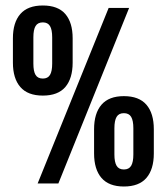

<svg xmlns="http://www.w3.org/2000/svg" viewBox="-20 -668 607 699"><path d="M117 0 375.5 -639H450L192.5 0ZM431 11Q376.5 11 349.5 -20.2Q322.5 -51.5 322.5 -109.5V-197.5Q322.5 -255.5 349.5 -286.8Q376.5 -318 431 -318Q486 -318 513 -286.8Q540 -255.5 540 -197.5V-109.5Q540 -51.5 513 -20.2Q486 11 431 11ZM431 -51Q449.5 -51 457.5 -64.5Q465.5 -78 465.5 -105.5V-201Q465.5 -229 457.5 -242.5Q449.5 -256 431 -256Q412.5 -256 404.5 -242.5Q396.5 -229 396.5 -201V-105.5Q396.5 -78 404.5 -64.5Q412.5 -51 431 -51ZM136 -320Q81 -320 54 -351.2Q27 -382.5 27 -440V-528.5Q27 -586 54 -617Q81 -648 136 -648Q191 -648 217.8 -617Q244.5 -586 244.5 -528.5V-440Q244.5 -382.5 217.8 -351.2Q191 -320 136 -320ZM136 -382Q154 -382 162 -395.2Q170 -408.5 170 -436.5V-532Q170 -560 162 -573.2Q154 -586.5 136 -586.5Q117.5 -586.5 109.5 -573.2Q101.5 -560 101.5 -532V-436.5Q101.5 -408.5 109.5 -395.2Q117.5 -382 136 -382Z"/></svg>

Font: Anek Tamil Condensed Medium
Style: Regular
Weight: 500
Width: 3
Designer: Aadarsh Rajan (Tamil), Yesha Goshar (Latin)
Foundry: Ek Type
Version: Version 1.003